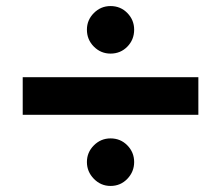

<svg xmlns="http://www.w3.org/2000/svg" viewBox="-20 -607 731 634"><path d="M55 -228V-352H635V-228ZM345 7Q313 7 290 -16.5Q267 -40 267 -72Q267 -104 290 -127Q313 -150 345 -150Q378 -150 400.5 -127Q423 -104 423 -72Q423 -40 400.5 -16.5Q378 7 345 7ZM345 -430Q313 -430 290 -453Q267 -476 267 -509Q267 -541 290 -564Q313 -587 345 -587Q378 -587 400.5 -564Q423 -541 423 -509Q423 -476 400.5 -453Q378 -430 345 -430Z"/></svg>

Font: M PLUS 2 Thin
Style: Bold
Weight: 700
Version: Version 1.001